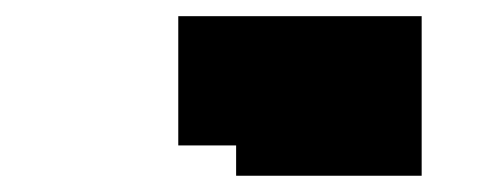

<svg xmlns="http://www.w3.org/2000/svg" viewBox="-20 -406 598 235"><path d="M198.2 -228V-386.2H496.1V-190.9H269V-228Z"/></svg>

Font: Montagu Slab 144pt Medium
Style: Regular
Weight: 500
Designer: Florian Karsten
Foundry: Florian Karsten
Version: Version 1.000